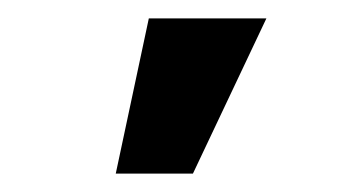

<svg xmlns="http://www.w3.org/2000/svg" viewBox="-20 -802 376 209"><path d="M142 -782 106 -613H190L270 -782Z"/></svg>

Font: Asimov
Style: Regular
Weight: 500
Designer: Google
Version: Version 2.000980; 2014